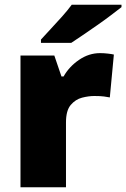

<svg xmlns="http://www.w3.org/2000/svg" viewBox="-20 -786 530 806"><path d="M400 -563Q416 -563 433 -561Q450 -559 458 -557L441 -377Q431 -379 416.5 -381Q402 -383 376 -383Q352 -383 324.5 -376Q297 -369 277 -345.5Q257 -322 257 -272V0H66V-553H208L238 -465H247Q270 -506 311.5 -534.5Q353 -563 400 -563ZM490 -756Q472 -742 445 -721.5Q418 -701 387 -679.5Q356 -658 327.5 -638.5Q299 -619 279 -606H152V-620Q169 -639 193 -664.5Q217 -690 241 -717Q265 -744 281 -766H490Z"/></svg>

Font: Noto Sans Telugu Black
Style: Regular
Weight: 900
Designer: Jelle Bosma - Monotype Design Team
Foundry: Monotype Imaging Inc.
Version: Version 2.005; ttfautohint (v1.8.4.7-5d5b)